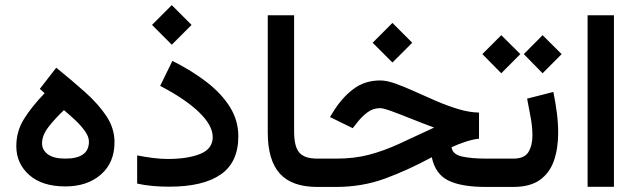

<svg xmlns="http://www.w3.org/2000/svg" viewBox="-20 -738 2515 758"><path d="M156.2 -370.1 137.2 -387.2 202.1 -470.7Q263.7 -420.9 316.2 -374Q368.7 -327.1 400.4 -279.1Q432.1 -231 432.1 -176.8Q432.1 -95.7 378.2 -48.8Q324.2 -2 238.3 -2Q146.5 -2 95.5 -47.1Q44.4 -92.3 44.4 -161.1Q44.4 -219.7 74.7 -268.3Q105 -316.9 156.2 -370.1ZM331.1 -178.7Q331.1 -198.2 315.7 -220Q300.3 -241.7 277.6 -263.2Q254.9 -284.7 232.4 -303.2Q196.3 -269 171.1 -236.3Q146 -203.6 146 -171.9Q146 -146 168.9 -128.9Q191.9 -111.8 237.8 -111.8Q331.1 -111.8 331.1 -178.7Z M658.2 -717.8 736.3 -639.6 658.2 -561.5 580.1 -639.6ZM641.1 -110.4Q721.2 -110.4 770.5 -130.4Q819.8 -150.4 819.8 -196.8Q819.8 -243.2 765.4 -295.4Q710.9 -347.7 612.3 -398.9L660.6 -497.6Q737.8 -459 796.4 -413.6Q855 -368.2 887.9 -315.2Q920.9 -262.2 920.9 -200.2Q920.9 -97.2 851.3 -49.1Q781.7 -1 648.4 -1Q613.3 -1 581.8 -3.9Q550.3 -6.8 521.5 -13.2V-124.5Q553.2 -118.2 584.5 -114.3Q615.7 -110.4 641.1 -110.4Z M1037.1 -677.7H1141.1V-219.7Q1141.1 -158.7 1161.9 -135.3Q1182.6 -111.8 1232.4 -111.8H1244.6V0H1232.4Q1132.3 0 1084.7 -52.7Q1037.1 -105.5 1037.1 -214.8Z M1529.3 -647.5 1607.4 -569.3 1529.3 -491.2 1451.2 -569.3ZM1871.1 -293.5V-190.4Q1847.2 -188 1818.6 -178.7Q1790 -169.4 1762.7 -156.7Q1766.6 -128.4 1804 -120.1Q1841.3 -111.8 1899.4 -111.8H1926.3V0H1897.5Q1802.2 0 1750.5 -25.1Q1698.7 -50.3 1684.6 -117.2Q1590.8 -66.4 1500.5 -33.2Q1410.2 0 1306.6 0H1225.1V-111.8H1308.1Q1378.9 -111.8 1436.5 -127Q1494.1 -142.1 1554.7 -169.7Q1615.2 -197.3 1693.8 -234.4Q1646 -252 1601.8 -269.8Q1557.6 -287.6 1525.4 -299.3Q1493.2 -311 1480.5 -311Q1452.1 -311 1429.9 -293.9Q1407.7 -276.9 1391.1 -255.4L1372.6 -231.9L1282.7 -275.9L1296.4 -297.9Q1329.6 -352.1 1374.8 -386.2Q1419.9 -420.4 1481 -420.4Q1506.3 -420.4 1541.3 -408Q1576.2 -395.5 1616.9 -377Q1657.7 -358.4 1701.4 -339.6Q1745.1 -320.8 1788.3 -307.6Q1831.5 -294.4 1871.1 -293.5Z M2122.1 -599.1 2197.3 -524.4 2122.1 -448.7 2047.9 -524.4ZM1959 -599.1 2034.2 -524.4 1959 -448.7 1884.3 -524.4ZM2006.8 0H1906.7V-111.8H2006.8Q2050.3 -111.8 2066.2 -137.7Q2082 -163.6 2082 -203.6Q2082 -235.8 2075.2 -273.7Q2068.4 -311.5 2061 -348.6L2164.6 -375Q2173.3 -332.5 2178.5 -292Q2183.6 -251.5 2183.6 -213.9Q2183.6 -152.3 2167 -104Q2150.4 -55.7 2111.6 -27.8Q2072.8 0 2006.8 0Z M2403.8 -677.7V-0.5H2299.8V-677.7Z"/></svg>

Font: Vazirmatn UI Medium
Style: Regular
Weight: 500
Designer: Saber Rastikerdar
Foundry: Saber Rastikerdar
Version: Version 33.003